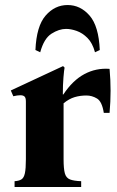

<svg xmlns="http://www.w3.org/2000/svg" viewBox="-20 -744 465 764"><path d="M38 0V-23Q55 -24 65 -30Q75 -36 79 -54.5Q83 -73 83 -110V-340Q83 -355 77.5 -360Q72 -365 61 -365Q49 -365 33 -361L23 -384L231 -481L237 -475Q235 -466 232.5 -436Q230 -406 230 -368H232Q269 -424 315.5 -449Q362 -474 416 -470Q424 -383 416 -295H393Q386 -340 366 -352Q346 -364 324 -364Q299 -364 277 -357.5Q255 -351 233 -333V-110Q233 -73 238 -54.5Q243 -36 258.5 -30Q274 -24 303 -23V0ZM140 -536 121 -545Q125 -640 161.5 -682Q198 -724 249 -724Q300 -724 336.5 -682Q373 -640 377 -545L358 -536Q348 -573 328 -593Q308 -613 285 -621Q262 -629 243 -629Q215 -629 185 -610Q155 -591 140 -536Z"/></svg>

Font: Bona Nova
Style: Bold
Weight: 700
Designer: Mateusz Machalski
Foundry: Capitalics
Version: Version 4.001; ttfautohint (v1.8.3)